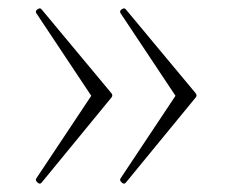

<svg xmlns="http://www.w3.org/2000/svg" viewBox="-20 -461 558 465"><path d="M81 -438Q77 -443 72 -439L70 -438Q65 -434 68 -429L201 -229L68 -29Q65 -24 70 -20L72 -18Q77 -14 81 -19L250 -225Q254 -230 250 -235ZM285 -438Q281 -443 276 -439L274 -438Q269 -434 272 -429L405 -229L272 -29Q269 -24 274 -20L276 -18Q281 -14 285 -19L454 -225Q458 -230 454 -235Z"/></svg>

Font: Hahmlet Thin
Style: Regular
Weight: 250
Version: Version 1.002